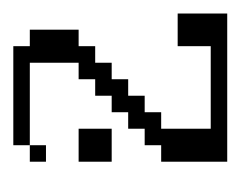

<svg xmlns="http://www.w3.org/2000/svg" viewBox="-56 -252 356 284"><g transform="rotate(90 122.0 -110.0)"><path d="M194.8 23.9V0H219.2V23.9ZM170.4 -48.3V-97.2H219.2V-48.3ZM48.3 48.3V23.9H23.9V-48.3H48.3V-72.8H72.8V-97.2H97.2V-121.6H121.6V-146H146V-170.4H170.4V-243.7H48.3V-194.8H0V-268.1H219.2V-170.4H194.8V-146H170.4V-121.6H146V-97.2H121.6V-72.8H97.2V-48.3H72.8V23.9H194.8V48.3Z"/></g></svg>

Font: FS Mondwest Regular
Style: Regular
Weight: 400
Designer: NZWStudios2024
Foundry: https://fontstruct.com
Version: Version 1.0